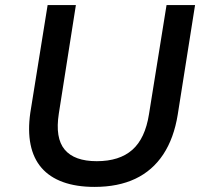

<svg xmlns="http://www.w3.org/2000/svg" viewBox="-20 -725 808 754"><path d="M351 9Q280 9 227.5 -10Q175 -29 143 -66Q111 -103 100 -157.5Q89 -212 99 -282L167 -705H278L211 -279Q196 -183 234 -137.5Q272 -92 360 -92Q449 -92 499.5 -136.5Q550 -181 565 -276L634 -705H746L678 -275Q663 -182 621 -118.5Q579 -55 511.5 -23Q444 9 351 9Z"/></svg>

Font: Nunito Sans 7pt SemiBold
Style: Italic
Weight: 600
Italic angle: -9°
Designer: Vernon Adams
Foundry: Vernon Adams
Version: Version 3.101;gftools[0.9.27]